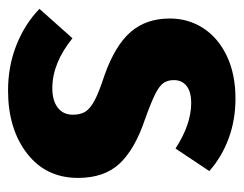

<svg xmlns="http://www.w3.org/2000/svg" viewBox="-84 -504 605 477"><g transform="rotate(90 218.5 -265.5)"><path d="M405 -483 349 -399Q289 -438 236 -438Q208 -438 193.5 -426.5Q179 -415 179 -395Q179 -380 186 -369.5Q193 -359 214 -348.5Q235 -338 277 -323Q351 -298 386.5 -260Q422 -222 422 -157Q422 -77 361 -30Q300 17 205 17Q144 17 91.5 -4Q39 -25 2 -61L75 -143Q137 -93 199 -93Q230 -93 247.5 -106.5Q265 -120 265 -144Q265 -163 257.5 -175Q250 -187 229.5 -198Q209 -209 166 -223Q93 -249 59.5 -287.5Q26 -326 26 -385Q26 -431 50 -468Q74 -505 119 -526.5Q164 -548 225 -548Q278 -548 324 -531Q370 -514 405 -483Z"/></g></svg>

Font: Fira Sans Condensed
Style: Bold
Weight: 700
Width: 3
Designer: bBox Type GmbH & Carrois Corporate GbR & Edenspiekermann AG
Foundry: bBox Type GmbH & Carrois Corporate GbR & Edenspiekermann AG
Version: Version 4.301